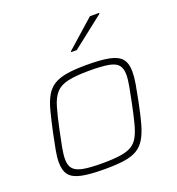

<svg xmlns="http://www.w3.org/2000/svg" viewBox="-135 -852 892 969"><g transform="rotate(-20 310.5 -367.5)"><path d="M264 8Q185 8 139.5 -1.5Q94 -11 75 -35Q56 -59 56 -104Q56 -131 63 -168.5Q70 -206 80 -254Q94 -319 106 -365Q118 -411 135.5 -441Q153 -471 180 -487.5Q207 -504 249.5 -511Q292 -518 355 -518Q434 -518 479 -508.5Q524 -499 543 -475Q562 -451 562 -407Q562 -379 555.5 -341Q549 -303 539 -254Q526 -189 513.5 -143.5Q501 -98 483.5 -68Q466 -38 439 -21.5Q412 -5 370 1.5Q328 8 264 8ZM260 -24Q319 -24 357.5 -29.5Q396 -35 419.5 -49Q443 -63 457 -89Q471 -115 481.5 -155.5Q492 -196 504 -254Q514 -303 521 -340Q528 -377 528 -403Q528 -437 513 -455Q498 -473 461 -479.5Q424 -486 359 -486Q286 -486 244 -476.5Q202 -467 179.5 -442.5Q157 -418 143.5 -372Q130 -326 115 -254Q105 -206 98 -169.5Q91 -133 91 -107Q91 -74 106.5 -56Q122 -38 159 -31Q196 -24 260 -24ZM305 -605 306 -610 456 -743H506L505 -738L335 -605Z"/></g></svg>

Font: Saira SemiExpanded Thin
Style: Italic
Weight: 250
Width: 6
Italic angle: -12°
Designer: Hector Gatti with collaboration of the Omnibus-Type team
Foundry: Omnibus-Type
Version: Version 1.101